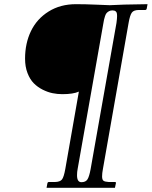

<svg xmlns="http://www.w3.org/2000/svg" viewBox="-20 -666 727 920"><path d="M370.1 207Q390.6 207 399.2 193.4Q407.7 179.7 414.1 145L538.1 -556.2Q541 -577.6 541 -588.9Q541 -597.7 539.6 -603.3Q538.1 -608.9 534.4 -611.6Q530.8 -614.3 527.8 -615Q524.9 -615.7 519 -616.2Q509.3 -616.2 502.2 -612.3Q495.1 -608.4 490.7 -603.3Q486.3 -598.1 483.2 -588.4Q480 -578.6 478.5 -571.8Q477.1 -564.9 475.1 -553.2L352.1 143.1Q349.1 157.7 349.1 173.8Q349.1 207 370.1 207ZM596.2 -556.2 473.1 144Q469.2 164.1 469.2 179.2Q469.2 195.3 476.1 200.2Q482.9 205.1 501 206.1H530.8Q537.1 206.1 535.2 212.9L530.8 233.9H203.1L207 212.9Q208.5 206.1 213.9 206.1H243.2Q268.1 205.6 277.1 193.8Q286.1 182.1 293 143.1L357.9 -227.1Q331.1 -214.8 278.8 -214.8Q254.9 -214.8 231.9 -219.5Q209 -224.1 184.6 -236.3Q160.2 -248.5 141.8 -267.1Q123.5 -285.6 111.8 -315.9Q100.1 -346.2 100.1 -384.8Q100.1 -458.5 128.4 -517.1Q156.7 -575.7 212.9 -610.8Q269 -646 344.2 -646Q387.7 -646 443.1 -643.6Q498.5 -641.1 505.9 -641.1L576.2 -644L687 -646L683.1 -625Q681.6 -618.2 675.8 -618.2H646Q620.6 -618.2 611.6 -605.5Q602.5 -592.8 596.2 -556.2Z"/></svg>

Font: Common Serif
Style: Italic
Weight: 400
Italic angle: -12°
Designer: Philipp H. Poll, Khaled Hosny
Foundry: Stefan Peev, Context Ltd.
Version: Version 1.026